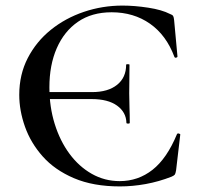

<svg xmlns="http://www.w3.org/2000/svg" viewBox="-20 -656 709 688"><path d="M433 -216Q432 -254 399.5 -277.5Q367 -301 308 -301H107V-326H310Q367 -326 399.5 -352Q432 -378 432 -424Q432 -426 438 -426Q444 -426 444 -424Q444 -387 443.5 -366Q443 -345 443 -322Q443 -296 444 -270.5Q445 -245 445 -216Q445 -213 439 -213Q433 -213 433 -216ZM419 -636Q462 -636 511 -628.5Q560 -621 589 -606Q598 -603 600.5 -598.5Q603 -594 604 -583L616 -453Q616 -451 611.5 -449.5Q607 -448 605 -452Q576 -530 517.5 -571Q459 -612 380 -612Q309 -612 259.5 -578Q210 -544 183.5 -483.5Q157 -423 157 -343Q157 -273 176 -212Q195 -151 229 -105Q263 -59 309 -33Q355 -7 409 -7Q475 -7 526.5 -47.5Q578 -88 614 -175Q616 -179 621 -177.5Q626 -176 626 -174L611 -46Q609 -34 606.5 -30.5Q604 -27 595 -23Q549 -5 502 3.5Q455 12 410 12Q314 12 245 -17.5Q176 -47 133 -95.5Q90 -144 69.5 -202Q49 -260 49 -316Q49 -389 79.5 -448Q110 -507 162 -549Q214 -591 280.5 -613.5Q347 -636 419 -636Z"/></svg>

Font: Cormorant SemiBold
Style: Regular
Weight: 600
Designer: Christian Thalmann (Catharsis Fonts)
Foundry: Catharsis Fonts
Version: Version 4.000